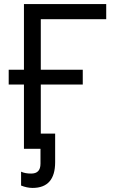

<svg xmlns="http://www.w3.org/2000/svg" viewBox="-20 -734 567 947"><path d="M181.2 -639.2H503.9V-713.9H98.1V-390.1H22.9V-316.9H98.1V0H179.7V73.2C179.7 106 164.6 122.1 133.8 122.1C113.8 122.1 97.2 119.1 84 112.8V181.2C103.5 189 122.6 192.9 140.6 192.9C214.8 192.9 252 150.4 252 65.9V-75.2H181.2V-316.9H388.2V-390.1H181.2Z"/></svg>

Font: OpenSansEmoji
Style: Regular
Weight: 400
Foundry: MorbZ
Version: Version 1.000;PS 001.000;hotconv 1.0.70;makeotf.lib2.5.58329